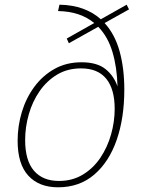

<svg xmlns="http://www.w3.org/2000/svg" viewBox="-20 -790 612 817"><path d="M227 7Q146 7 100.5 -42.5Q55 -92 55 -191Q55 -254 73 -313.5Q91 -373 126 -420.5Q161 -468 211.5 -496.5Q262 -525 327 -525Q393 -525 429 -496Q465 -467 480 -422Q478 -504 458.5 -569Q439 -634 398 -676L273 -606L264 -626L381 -692Q352 -716 314 -729Q276 -742 227 -743L233 -770Q289 -769 333 -753Q377 -737 409 -708L519 -770L529 -750L425 -692Q469 -644 489 -571.5Q509 -499 509 -409Q509 -288 476.5 -194.5Q444 -101 381 -47Q318 7 227 7ZM231 -20Q288 -20 332.5 -47Q377 -74 407 -118.5Q437 -163 452.5 -217.5Q468 -272 468 -327Q468 -411 432 -455Q396 -499 325 -499Q267 -499 223 -472.5Q179 -446 148.5 -402Q118 -358 102.5 -303.5Q87 -249 87 -194Q87 -107 124.5 -63.5Q162 -20 231 -20Z"/></svg>

Font: Bitter ExtraLight
Style: Italic
Weight: 200
Italic angle: -9°
Designer: Sol Matas, and Bitter project Authors
Foundry: Sol Matas
Version: Version 2.001